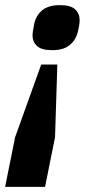

<svg xmlns="http://www.w3.org/2000/svg" viewBox="-29 -557 363 750"><path d="M147 173H-9L30 -21L132 -305H195L186 -21ZM175 -361Q133 -361 115.5 -377.5Q98 -394 98 -419Q98 -424 99 -431.5Q100 -439 104 -461Q111 -496 135.5 -516.5Q160 -537 205 -537Q247 -537 264.5 -520.5Q282 -504 282 -479Q282 -475 281.5 -467Q281 -459 276 -437Q269 -403 244.5 -382Q220 -361 175 -361Z"/></svg>

Font: IBM Plex Sans
Style: Bold Italic
Weight: 700
Italic angle: -11.31°
Designer: Mike Abbink, Paul van der Laan, Pieter van Rosmalen
Foundry: Bold Monday
Version: Version 3.201